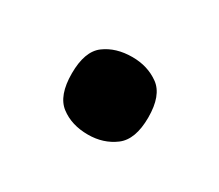

<svg xmlns="http://www.w3.org/2000/svg" viewBox="-47 -229 370 324"><g transform="rotate(30 138.5 -67.5)"><path d="M139 8Q107 8 85.5 -8.5Q64 -25 64 -68Q64 -111 85.5 -127Q107 -143 139 -143Q169 -143 191 -127Q213 -111 213 -68Q213 -25 191 -8.5Q169 8 139 8Z"/></g></svg>

Font: Noto Serif NP Hmong SemiBold
Style: Regular
Weight: 600
Designer: Dalton Maag Ltd
Foundry: Dalton Maag Ltd
Version: Version 1.001; ttfautohint (v1.8.4.7-5d5b)